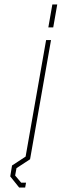

<svg xmlns="http://www.w3.org/2000/svg" viewBox="-20 -703 277 862"><path d="M197 -580 215 -683H237L219 -580ZM66 139 26 89 34 40 95 0 187 -523H209L115 12L54 52L48 85L75 117H97L93 139Z"/></svg>

Font: Tomorrow Thin
Style: Italic
Weight: 250
Italic angle: -10°
Designer: Tony de Marco, Monica Rizzolli
Foundry: Just in Type
Version: Version 2.002